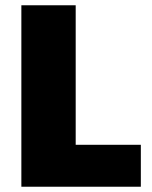

<svg xmlns="http://www.w3.org/2000/svg" viewBox="-20 -708 575 728"><path d="M61 0V-688H267V-159H514V0Z"/></svg>

Font: Saira ExtraBold
Style: Regular
Weight: 800
Designer: Hector Gatti with collaboration of the Omnibus-Type team
Foundry: Omnibus-Type
Version: Version 1.100; ttfautohint (v1.8.3)